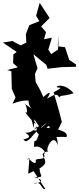

<svg xmlns="http://www.w3.org/2000/svg" viewBox="-57 -847 549 1335"><path d="M226 40C222 -2 178 85 117 75C178 110 122 117 105 123C136 150 94 116 124 136C173 112 148 101 267 7C227 59 142 87 201 30C184 96 224 71 209 98C187 170 180 94 180 176C218 154 289 225 235 228C243 224 251 208 245 216C274 276 200 246 190 268C198 275 190 310 147 258C102 272 159 249 148 251L139 361L177 343L207 390L259 468C227 475 235 404 175 430C231 425 260 405 178 383C269 392 211 365 221 332C193 325 275 312 254 260C224 219 256 202 280 209C249 201 318 63 344 164C346 67 288 90 354 33C265 69 237 48 293 23C285 12 266 -9 290 44L264 41ZM120 -513 29 -562 -37 -551 59 -486 36 -469 34 -408 67 -379 -7 -360 22 -352 25 -230 51 -169 30 -126C111 -157 145 -147 168 -144C136 -103 213 -147 143 -154C133 -91 210 -64 108 -129C131 -125 142 -36 114 -71C195 34 218 35 156 -33C186 58 174 70 182 -17C248 84 210 5 205 84C278 17 295 105 246 115C254 108 376 102 408 106C400 101 429 80 359 58L347 54L373 1L354 -73L331 -154L316 -205C411 -257 332 -226 338 -246C354 -256 404 -257 455 -199C374 -172 374 -191 354 -170C337 -210 297 -173 270 -161C297 -203 298 -222 245 -172L222 -221L191 -277L186 -333L204 -372L175 -470L265 -396L274 -369L369 -380L472 -383L471 -399L410 -440L439 -386L395 -519L344 -525L354 -602L346 -502L299 -471L279 -502L304 -585L249 -574L263 -624L229 -663L288 -722L219 -827L194 -737L217 -700L147 -672L123 -610L126 -551L46 -511L75 -498L73 -504Z"/></svg>

Font: Hussar Lance
Style: Regular
Weight: 700
Foundry: Cannot Into Space Fonts, PlusOne Fonts
Version: Version 2.27